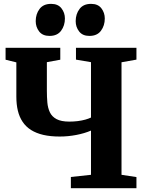

<svg xmlns="http://www.w3.org/2000/svg" viewBox="-20 -996 780 1016"><path d="M461.5 -305Q426.5 -290 383.2 -281.8Q340 -273.5 296 -273.5Q247 -273.5 209.2 -282.2Q171.5 -291 144.2 -308.2Q117 -325.5 99.8 -351.2Q82.5 -377 74.5 -410.2Q66.5 -443.5 66.5 -484.5V-666L9.5 -680V-743H299V-680L228 -667V-515.5Q228 -483.5 230.5 -454.2Q233 -425 243.8 -402Q254.5 -379 279 -365.8Q303.5 -352.5 347 -352.5Q369.5 -352.5 391.5 -355.2Q413.5 -358 432 -363.2Q450.5 -368.5 461.5 -374V-667L382 -680.5V-743H702V-680.5L623 -666.5V-71L702 -59V0H355V-59.5L461.5 -71ZM241.5 -806Q205.5 -806 187.2 -829.5Q169 -853 169 -884Q169 -921.5 189.2 -948.5Q209.5 -975.5 250 -975.5H251Q287 -975.5 305.2 -952Q323.5 -928.5 323.5 -898Q323.5 -860.5 303.2 -833.2Q283 -806 242.5 -806ZM452.5 -806Q417 -806 398.8 -829.5Q380.5 -853 380.5 -884Q380.5 -921.5 400.8 -948.5Q421 -975.5 461.5 -975.5H462.5Q498.5 -975.5 516.5 -952Q534.5 -928.5 534.5 -898Q534.5 -860.5 514.2 -833.2Q494 -806 453.5 -806Z"/></svg>

Font: Merriweather 28pt ExtraBold
Style: Regular
Weight: 800
Version: Version 2.100